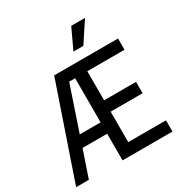

<svg xmlns="http://www.w3.org/2000/svg" viewBox="-203 -1069 1178 1229"><g transform="rotate(-30 386.0 -455.0)"><path d="M6 0 242 -690H714V-607H439V-392H675V-308H439V-83H718V0H349V-197H167L100 0ZM195 -281H349V-607H305ZM425 -760 495 -910H597L498 -760Z"/></g></svg>

Font: Radio Canada Condensed
Style: Regular
Weight: 400
Width: 3
Designer: Charles Daoud, Etienne Aubert Bonn, Alexandre Saumier Demers, Jacques Le Bailly
Foundry: Radio-Canada
Version: Version 2.104; ttfautohint (v1.8.4.7-5d5b);gftools[0.9.28.de